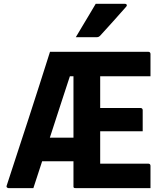

<svg xmlns="http://www.w3.org/2000/svg" viewBox="-20 -966 840 986"><path d="M151.4 0Q129.9 0 108.9 0Q87.8 0 66.3 0Q44.8 0 23.3 0Q20.5 0 16.3 -3Q12.1 -6 14.4 -13Q41.2 -95.3 69.7 -182.4Q98.3 -269.6 127.1 -357.9Q155.8 -446.1 183.4 -532.4Q211.1 -618.6 236.8 -700Q256.9 -700 277.1 -700Q297.2 -700 317 -700Q336.9 -700 357.4 -700H741.8Q746.8 -700 749.8 -697Q752.8 -694 752.8 -689Q752.8 -660.4 752.8 -631.7Q752.8 -603.1 752.8 -574.4H309.6L348.3 -603.2Q322.8 -525.8 297.8 -449.1Q272.8 -372.3 248.2 -296.6Q223.7 -220.8 199.3 -146.6Q174.9 -72.3 151.4 0ZM357.3 -603.3H499.4L494.5 -587.1Q494.5 -578.4 494.5 -570.1Q494.5 -561.8 494.5 -552.9Q494.5 -499.2 494.5 -445.9Q494.5 -392.5 494.5 -338.8Q494.5 -285.1 494.5 -231.8Q494.5 -178.5 494.5 -125.6H741.8Q746.8 -125.6 749.8 -122.6Q752.8 -119.6 752.8 -114.6Q752.8 -85.9 752.8 -57.3Q752.8 -28.6 752.8 0H368.3Q365.3 0 362.8 -0.4Q360.3 -0.9 358.8 -2.7Q357.3 -4.5 357.3 -7.1Q357.3 -82 357.3 -156.4Q357.3 -230.8 357.3 -305.2Q357.3 -379.6 357.3 -454.5Q357.3 -529.3 357.3 -603.3ZM156.2 -259.1H332.7Q342.4 -259.1 351.8 -259.1Q361.1 -259.1 370.8 -259.1L381.8 -261.7V-137.9H167.2Q163.1 -137.9 159.7 -141.2Q156.2 -144.6 156.2 -148.9ZM393.2 -411.4H701.8Q706.8 -411.4 709.8 -408.4Q712.8 -405.4 712.8 -400.4Q712.8 -372.5 712.8 -346.6Q712.8 -320.6 712.8 -291.8H393.2ZM471.5 -946.4Q509.1 -946.4 530.5 -946.4Q552 -946.4 571.5 -946.4Q591.1 -946.4 622.5 -946.4Q628.5 -946.4 630.6 -941.8Q632.8 -937.3 628.6 -932.3Q609.8 -911.1 595.5 -895Q581.2 -879 567.6 -863.6Q553.9 -848.3 536.5 -829.1Q519.1 -809.9 493 -781.3Q491 -779.1 486.9 -777.1Q482.8 -775 476.8 -775Q449.3 -775 431.9 -775Q414.4 -775 400.4 -775Q386.4 -775 369.3 -775Q387.7 -805.9 404 -833.2Q420.3 -860.6 437.1 -888.4Q453.9 -916.3 471.5 -946.4Z"/></svg>

Font: Recursive Sans Linear Light
Style: Regular
Weight: 300
Version: Version 1.085